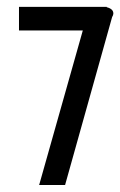

<svg xmlns="http://www.w3.org/2000/svg" viewBox="-20 -527 343 547"><path d="M284.1 -507.4V-506.4Q303.4 -501.5 302.9 -488.1Q302.9 -484.2 299.4 -478.3L166 -2L165.5 0H163.5H94.9H91.4L92.4 -3L215.9 -440.2H36.1H34.1V-442.7V-504.9V-507.4H36.1H281.6Z"/></svg>

Font: RIT Uroob
Style: 

Weight: 700
Designer: Hussain K H
Foundry: RIT
Version: 2.1.1